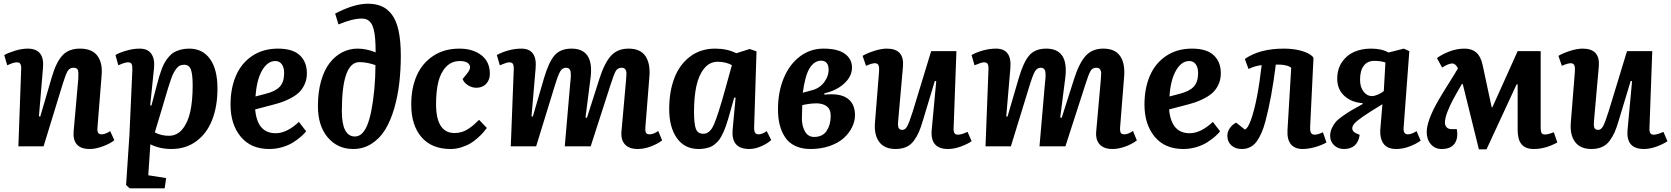

<svg xmlns="http://www.w3.org/2000/svg" viewBox="-20 -789 9009 1035"><path d="M596.2 -33.2Q577.6 -16.6 537.1 -1.2Q496.6 14.2 463.9 14.2Q369.1 14.2 377 -82L401.9 -362.8Q404.3 -397.5 400.1 -410.6Q396 -423.8 377 -423.8Q355 -423.8 344.5 -405.8Q334 -387.7 318.4 -337.4Q315.4 -328.1 314 -323.2L214.8 0H79.1L94.2 -417Q95.2 -435.1 89.8 -444.1Q84.5 -453.1 70.8 -453.1Q64.5 -453.1 57.1 -451.4Q49.8 -449.7 45.2 -448Q40.5 -446.3 31.5 -442.4Q22.5 -438.5 19 -437L2.9 -492.2Q22.9 -503.9 60.1 -515.4Q97.2 -526.9 128.9 -526.9Q220.7 -526.9 211.9 -424.8L189.9 -162.1L196.8 -160.2L259.8 -375Q283.2 -454.6 316.9 -490.7Q350.6 -526.9 411.1 -526.9Q476.1 -526.9 504.9 -488.5Q533.7 -450.2 527.8 -382.8L505.9 -107.9Q503.4 -84.5 508.1 -74.7Q512.7 -64.9 528.8 -64.9Q546.9 -64.9 574.2 -82Z M693.4 -410.2Q694.3 -434.1 689.7 -443.6Q685.1 -453.1 669.4 -453.1Q653.8 -453.1 617.7 -437L602.5 -492.2Q617.7 -502.9 657.2 -514.9Q696.8 -526.9 732.4 -526.9Q776.4 -526.9 795.7 -499Q814.9 -471.2 810.5 -423.8L789.6 -221.2L796.4 -220.2L825.7 -331.1Q833 -358.9 838.4 -377.2Q843.8 -395.5 852.3 -418Q860.8 -440.4 869.6 -454.8Q878.4 -469.2 891.4 -484.4Q904.3 -499.5 919.4 -507.8Q934.6 -516.1 954.8 -521.5Q975.1 -526.9 999.5 -526.9Q1072.3 -526.9 1112.3 -470.9Q1152.3 -415 1152.3 -312Q1152.3 -216.8 1124 -143.6Q1095.7 -70.3 1038.8 -28.1Q981.9 14.2 904.3 14.2Q840.3 14.2 790.5 -11.2L779.3 155.8L875.5 170.9L867.7 226.1H678.7L659.7 208L677.7 -62ZM972.7 -439.9Q960.4 -439.9 950.4 -435.8Q940.4 -431.6 931.6 -420.2Q922.9 -408.7 916.3 -396.7Q909.7 -384.8 901.1 -360.1Q892.6 -335.4 886.2 -314.7Q879.9 -293.9 868.7 -255.9Q857.4 -216.8 850.6 -194.8L814.5 -75.2Q848.6 -57.1 890.6 -57.1Q934.6 -57.1 963.9 -93.3Q993.2 -129.4 1005.9 -188.2Q1018.6 -247.1 1018.6 -326.2Q1018.6 -388.7 1009 -414.3Q999.5 -439.9 972.7 -439.9Z M1478.5 -526.9Q1558.1 -526.9 1596.2 -491Q1634.3 -455.1 1634.3 -394Q1634.3 -362.3 1622.8 -336.2Q1611.3 -310.1 1593.8 -292.7Q1576.2 -275.4 1549.1 -260.7Q1522 -246.1 1497.1 -237.8Q1472.2 -229.5 1439.5 -221.2L1355.5 -199.2Q1366.7 -70.8 1466.3 -70.8Q1525.9 -70.8 1591.3 -131.8L1630.4 -81.1Q1619.6 -67.9 1603.8 -53.7Q1587.9 -39.6 1563 -23.2Q1538.1 -6.8 1503.4 3.7Q1468.8 14.2 1431.6 14.2Q1332.5 14.2 1277.6 -52.2Q1222.7 -118.7 1222.7 -225.1Q1222.7 -313 1252 -380.9Q1281.2 -448.7 1339.8 -487.8Q1398.4 -526.9 1478.5 -526.9ZM1511.7 -395Q1511.7 -424.8 1499.3 -442.4Q1486.8 -460 1464.4 -460Q1421.9 -460 1392.6 -408.9Q1363.3 -357.9 1357.4 -269L1411.6 -283.2Q1464.8 -296.4 1488.3 -321.8Q1511.7 -347.2 1511.7 -395Z M1786.6 -715.8Q1888.7 -769 1962.9 -769Q2005.4 -769 2036.6 -755.6Q2067.9 -742.2 2092 -710.9Q2116.2 -679.7 2128.4 -624.3Q2140.6 -568.8 2140.6 -488.8Q2140.6 -411.1 2132.3 -340.6Q2124 -270 2105 -204.3Q2085.9 -138.7 2056.9 -90.8Q2027.8 -43 1983.4 -14.4Q1939 14.2 1883.8 14.2Q1799.8 14.2 1746.8 -48.3Q1693.8 -110.8 1693.8 -216.8Q1693.8 -292.5 1710.9 -352.5Q1728 -412.6 1757.6 -450.2Q1787.1 -487.8 1825.4 -507.3Q1863.8 -526.9 1907.7 -526.9Q1954.6 -526.9 2004.9 -506.8Q2004.9 -545.4 2002.4 -579.1Q1997.6 -640.1 1980 -664.6Q1962.4 -689 1931.6 -689Q1879.4 -689 1804.7 -657.2ZM1893.6 -53.2Q1934.1 -53.2 1959.5 -114Q1984.9 -174.8 1997.6 -305.2Q2003.9 -370.1 2003.9 -438Q1957.5 -454.1 1917.5 -454.1Q1822.8 -454.1 1822.8 -189.9Q1822.8 -53.2 1893.6 -53.2Z M2456.5 -526.9Q2528.3 -526.9 2574.5 -491.7Q2620.6 -456.5 2620.6 -391.1Q2620.6 -357.9 2600.6 -336.9Q2580.6 -315.9 2547.9 -315.9Q2524.4 -315.9 2503.2 -329.1Q2481.9 -342.3 2473.6 -362.8L2496.6 -391.1Q2516.1 -414.6 2513.7 -429.9Q2511.2 -445.3 2496.6 -452.6Q2481.9 -460 2459.5 -460Q2414.6 -460 2385 -429.2Q2355.5 -398.4 2343 -347.9Q2330.6 -297.4 2330.6 -228Q2330.6 -71.8 2430.7 -71.8Q2451.7 -71.8 2470.9 -77.9Q2490.2 -84 2507.6 -96.2Q2524.9 -108.4 2535.9 -117.9Q2546.9 -127.4 2562.5 -143.1L2604.5 -99.1Q2594.7 -86.4 2584.7 -74.7Q2574.7 -63 2555.4 -45.7Q2536.1 -28.3 2515.9 -16.1Q2495.6 -3.9 2467 5.1Q2438.5 14.2 2408.7 14.2Q2307.1 14.2 2252 -49.8Q2196.8 -113.8 2196.8 -226.1Q2196.8 -313 2225.8 -380.1Q2254.9 -447.3 2314.5 -487.1Q2374 -526.9 2456.5 -526.9Z M3054.2 -344.2Q3059.6 -385.7 3055.4 -404.8Q3051.3 -423.8 3031.2 -423.8Q3011.2 -423.8 2999.3 -403.1Q2987.3 -382.3 2967.3 -315.9L2870.1 0H2733.4L2749.5 -416Q2750 -437 2744.6 -445.1Q2739.3 -453.1 2724.1 -453.1Q2712.9 -453.1 2674.3 -437L2658.2 -492.2Q2684.6 -507.3 2720.2 -517.1Q2755.9 -526.9 2790 -526.9Q2877.4 -526.9 2867.2 -418.9L2845.2 -162.1L2852.1 -160.2L2912.1 -366.2Q2938 -454.6 2969.5 -490.7Q3001 -526.9 3061 -526.9Q3181.2 -526.9 3164.1 -374L3136.2 -155.8L3144 -153.8L3210.4 -361.8Q3237.8 -448.7 3273.2 -487.8Q3308.6 -526.9 3368.2 -526.9Q3432.6 -526.9 3459.7 -486.1Q3486.8 -445.3 3480.5 -374L3459.5 -109.9Q3457 -85.9 3461.4 -75.4Q3465.8 -64.9 3481.4 -64.9Q3502.9 -64.9 3528.3 -83L3549.3 -32.2Q3522.5 -11.7 3486.3 1.2Q3450.2 14.2 3418.5 14.2Q3371.6 14.2 3348.9 -10.5Q3326.2 -35.2 3330.1 -80.1L3354.5 -354Q3356.4 -374.5 3356.9 -389.9Q3357.4 -405.3 3351.3 -414.6Q3345.2 -423.8 3331.1 -423.8Q3309.6 -423.8 3299.3 -406Q3289.1 -388.2 3270 -328.6Q3265.6 -314.5 3263.2 -307.1L3164.1 0H3024.4Z M4045.4 -107.9Q4044.4 -84.5 4049.6 -74.7Q4054.7 -64.9 4070.3 -64.9Q4088.4 -64.9 4113.3 -82L4137.2 -34.2Q4118.7 -16.1 4084.5 -1Q4050.3 14.2 4019 14.2Q3920.9 14.2 3929.2 -88.9L3945.3 -262.2L3938 -263.2L3916 -185.1Q3909.2 -160.6 3904.5 -145.3Q3899.9 -129.9 3893.1 -110.1Q3886.2 -90.3 3880.6 -78.1Q3875 -65.9 3866.9 -51.3Q3858.9 -36.6 3850.6 -27.8Q3842.3 -19 3831.3 -10Q3820.3 -1 3807.9 3.7Q3795.4 8.3 3779.8 11.2Q3764.2 14.2 3746.1 14.2Q3670.4 14.2 3628.9 -44.4Q3587.4 -103 3587.4 -201.2Q3587.4 -296.4 3615.7 -369.4Q3644 -442.4 3700.7 -484.6Q3757.3 -526.9 3835 -526.9Q3900.4 -526.9 3949.2 -502L4021 -524.9L4058.1 -512.2ZM3772 -67.9Q3806.6 -67.9 3828.6 -117.9Q3850.6 -168 3891.1 -314L3925.3 -438Q3891.1 -456.1 3849.1 -456.1Q3805.2 -456.1 3775.9 -419.9Q3746.6 -383.8 3733.9 -325Q3721.2 -266.1 3721.2 -187Q3721.2 -122.1 3731 -95Q3740.7 -67.9 3772 -67.9Z M4418.9 -526.9Q4348.1 -526.9 4292 -484.6Q4235.8 -442.4 4204.8 -367.7Q4173.8 -293 4173.8 -199.2Q4173.8 -153.3 4183.1 -116.2Q4192.4 -79.1 4212.2 -49.1Q4231.9 -19 4266.8 -2.4Q4301.8 14.2 4349.6 14.2Q4406.2 14.2 4452.9 -2.2Q4499.5 -18.6 4528.6 -44.9Q4557.6 -71.3 4573.2 -103.3Q4588.9 -135.3 4588.9 -168Q4588.9 -229.5 4548.3 -258.5Q4507.8 -287.6 4423.8 -278.8V-286.1Q4487.8 -299.8 4530.3 -338.4Q4572.8 -377 4572.8 -424.8Q4572.8 -470.7 4534.7 -498.8Q4496.6 -526.9 4418.9 -526.9ZM4446.8 -414.1Q4446.8 -376.5 4421.4 -344Q4396 -311.5 4354 -301.8L4307.6 -289.1Q4319.8 -382.8 4345 -422.4Q4370.1 -461.9 4406.7 -461.9Q4426.3 -461.9 4436.5 -449.2Q4446.8 -436.5 4446.8 -414.1ZM4304.7 -222.2Q4346.7 -231.9 4381.8 -231.9Q4415 -231.9 4436.5 -216.1Q4458 -200.2 4458 -164.1Q4458 -116.7 4436.3 -83.7Q4414.6 -50.8 4368.7 -50.8Q4335.9 -50.8 4319.3 -80.3Q4302.7 -109.9 4302.7 -149.9Q4302.7 -172.4 4304.7 -222.2Z M4629.9 -487.8Q4650.9 -501 4690.2 -513.9Q4729.5 -526.9 4760.7 -526.9Q4855.5 -526.9 4847.7 -431.2L4822.8 -149.9Q4818.8 -118.2 4822.5 -103.5Q4826.2 -88.9 4844.7 -88.9Q4860.4 -88.9 4871.3 -109.9Q4882.3 -130.9 4900.9 -189.9L4999.5 -513.2H5135.7L5120.6 -99.1Q5119.6 -81.1 5124.8 -72Q5129.9 -63 5143.6 -63Q5162.6 -63 5195.8 -78.1L5217.8 -27.8Q5195.3 -12.2 5159.2 1Q5123 14.2 5090.8 14.2Q4993.7 14.2 5002.4 -87.9L5026.9 -351.1L5019.5 -353L4954.6 -138.2Q4943.8 -101.1 4933.1 -76.7Q4922.4 -52.2 4905.8 -29.8Q4889.2 -7.3 4864.7 3.4Q4840.3 14.2 4807.6 14.2Q4747.6 14.2 4719.2 -24.4Q4690.9 -63 4696.8 -129.9L4718.8 -404.8Q4720.2 -425.8 4715.6 -437Q4710.9 -448.2 4695.8 -448.2Q4680.2 -448.2 4648.4 -434.1Z M5613.3 -344.2Q5618.7 -385.7 5614.5 -404.8Q5610.4 -423.8 5590.3 -423.8Q5570.3 -423.8 5558.3 -403.1Q5546.4 -382.3 5526.4 -315.9L5429.2 0H5292.5L5308.6 -416Q5309.1 -437 5303.7 -445.1Q5298.3 -453.1 5283.2 -453.1Q5272 -453.1 5233.4 -437L5217.3 -492.2Q5243.7 -507.3 5279.3 -517.1Q5314.9 -526.9 5349.1 -526.9Q5436.5 -526.9 5426.3 -418.9L5404.3 -162.1L5411.1 -160.2L5471.2 -366.2Q5497.1 -454.6 5528.6 -490.7Q5560.1 -526.9 5620.1 -526.9Q5740.2 -526.9 5723.1 -374L5695.3 -155.8L5703.1 -153.8L5769.5 -361.8Q5796.9 -448.7 5832.3 -487.8Q5867.7 -526.9 5927.2 -526.9Q5991.7 -526.9 6018.8 -486.1Q6045.9 -445.3 6039.6 -374L6018.6 -109.9Q6016.1 -85.9 6020.5 -75.4Q6024.9 -64.9 6040.5 -64.9Q6062 -64.9 6087.4 -83L6108.4 -32.2Q6081.5 -11.7 6045.4 1.2Q6009.3 14.2 5977.5 14.2Q5930.7 14.2 5908 -10.5Q5885.3 -35.2 5889.2 -80.1L5913.6 -354Q5915.5 -374.5 5916 -389.9Q5916.5 -405.3 5910.4 -414.6Q5904.3 -423.8 5890.1 -423.8Q5868.7 -423.8 5858.4 -406Q5848.1 -388.2 5829.1 -328.6Q5824.7 -314.5 5822.3 -307.1L5723.1 0H5583.5Z M6405.3 -526.9Q6484.9 -526.9 6522.9 -491Q6561 -455.1 6561 -394Q6561 -362.3 6549.6 -336.2Q6538.1 -310.1 6520.5 -292.7Q6502.9 -275.4 6475.8 -260.7Q6448.7 -246.1 6423.8 -237.8Q6398.9 -229.5 6366.2 -221.2L6282.2 -199.2Q6293.5 -70.8 6393.1 -70.8Q6452.6 -70.8 6518.1 -131.8L6557.1 -81.1Q6546.4 -67.9 6530.5 -53.7Q6514.6 -39.6 6489.7 -23.2Q6464.8 -6.8 6430.2 3.7Q6395.5 14.2 6358.4 14.2Q6259.3 14.2 6204.3 -52.2Q6149.4 -118.7 6149.4 -225.1Q6149.4 -313 6178.7 -380.9Q6208 -448.7 6266.6 -487.8Q6325.2 -526.9 6405.3 -526.9ZM6438.5 -395Q6438.5 -424.8 6426 -442.4Q6413.6 -460 6391.1 -460Q6348.6 -460 6319.3 -408.9Q6290 -357.9 6284.2 -269L6338.4 -283.2Q6391.6 -296.4 6415 -321.8Q6438.5 -347.2 6438.5 -395Z M6690.4 -471.2Q6770 -526.9 6901.4 -526.9Q6959 -526.9 7003.9 -512.5Q7048.8 -498 7060.5 -477.1L7042.5 -105Q7041.5 -83.5 7047.1 -73.2Q7052.7 -63 7067.4 -63Q7085.4 -63 7111.3 -76.2L7130.4 -21Q7104.5 -5.9 7068.4 4.2Q7032.2 14.2 7002.4 14.2Q6959.5 14.2 6938.5 -11.7Q6917.5 -37.6 6920.4 -87.9L6940.4 -422.9Q6932.6 -432.1 6908.9 -437Q6885.3 -441.9 6857.4 -440.9Q6835.4 -263.2 6801.3 -134.8Q6782.7 -64.5 6753.2 -25.1Q6723.6 14.2 6674.3 14.2Q6638.7 14.2 6617.4 -5.6Q6596.2 -25.4 6596.2 -57.1Q6596.2 -79.1 6609.6 -98.4Q6623 -117.7 6643.6 -127.9L6690.4 -90.8Q6707.5 -96.7 6724.6 -146Q6758.8 -243.7 6781.2 -438Q6745.1 -434.1 6710.4 -417Z M7432.1 -227.1Q7363.8 -186 7328.6 -161.6Q7293.5 -137.2 7281.5 -123.5Q7269.5 -109.9 7269.5 -97.2Q7269.5 -80.6 7289.6 -70.8L7309.6 -62Q7298.3 14.2 7224.6 14.2Q7192.9 14.2 7171.6 -6.1Q7150.4 -26.4 7150.4 -56.2Q7150.4 -77.6 7158.9 -96.9Q7167.5 -116.2 7179.9 -130.9Q7192.4 -145.5 7217.8 -163.3Q7243.2 -181.2 7264.9 -194.1Q7286.6 -207 7325.2 -228V-232.9Q7264.6 -237.3 7226.6 -272.5Q7188.5 -307.6 7188.5 -363.8Q7188.5 -416.5 7213.9 -454.1Q7239.3 -491.7 7279.8 -509.3Q7320.3 -526.9 7370.6 -526.9Q7428.2 -526.9 7465.3 -505.9L7547.4 -526.9L7577.1 -513.2L7546.4 -101.1Q7543.5 -64.9 7569.3 -64.9Q7577.6 -64.9 7586.4 -67.6Q7595.2 -70.3 7599.6 -72.8Q7604 -75.2 7616.2 -82L7638.2 -30.8Q7614.7 -13.2 7578.1 0.5Q7541.5 14.2 7507.3 14.2Q7459 14.2 7438.5 -13.9Q7418 -42 7420.4 -87.9ZM7448.2 -452.1Q7423.8 -460.9 7388.2 -460.9Q7351.1 -460.9 7331.3 -434.3Q7311.5 -407.7 7311.5 -358.9Q7311.5 -320.3 7330.1 -295.7Q7348.6 -271 7376.5 -271Q7388.2 -271 7406.5 -278.6Q7424.8 -286.1 7439.5 -297.9Z M7993.2 16.1H7952.1L7865.2 -335.9H7860.4Q7828.1 -280.8 7812.3 -251.2Q7796.4 -221.7 7782.7 -186.5Q7769 -151.4 7769 -127.9Q7769 -112.8 7778.3 -102.8Q7787.6 -92.8 7806.2 -92.8H7833Q7841.8 -43.5 7821 -14.6Q7800.3 14.2 7751 14.2Q7715.3 14.2 7693.1 -11.7Q7670.9 -37.6 7670.9 -77.1Q7670.9 -140.1 7737.3 -253.9Q7754.4 -283.7 7790 -340.1Q7825.7 -396.5 7839.4 -420.9Q7826.2 -446.8 7808.1 -446.8Q7788.6 -446.8 7753.9 -424.8L7726.1 -476.1Q7753.9 -496.6 7793.7 -511.7Q7833.5 -526.9 7875 -526.9Q7913.6 -526.9 7937.7 -506.3Q7961.9 -485.8 7972.2 -439L8021 -210.9H8024.9L8161.1 -513.2H8285.2V-100.1Q8285.2 -81.5 8289.8 -72.8Q8294.4 -64 8308.1 -64Q8325.7 -64 8356 -76.2L8375 -21Q8310.1 14.2 8249 14.2Q8203.1 14.2 8182.1 -11.2Q8161.1 -36.6 8161.1 -87.9V-334H8155.3Z M8380.9 -487.8Q8401.9 -501 8441.2 -513.9Q8480.5 -526.9 8511.7 -526.9Q8606.4 -526.9 8598.6 -431.2L8573.7 -149.9Q8569.8 -118.2 8573.5 -103.5Q8577.1 -88.9 8595.7 -88.9Q8611.3 -88.9 8622.3 -109.9Q8633.3 -130.9 8651.9 -189.9L8750.5 -513.2H8886.7L8871.6 -99.1Q8870.6 -81.1 8875.7 -72Q8880.9 -63 8894.5 -63Q8913.6 -63 8946.8 -78.1L8968.8 -27.8Q8946.3 -12.2 8910.2 1Q8874 14.2 8841.8 14.2Q8744.6 14.2 8753.4 -87.9L8777.8 -351.1L8770.5 -353L8705.6 -138.2Q8694.8 -101.1 8684.1 -76.7Q8673.3 -52.2 8656.7 -29.8Q8640.1 -7.3 8615.7 3.4Q8591.3 14.2 8558.6 14.2Q8498.5 14.2 8470.2 -24.4Q8441.9 -63 8447.8 -129.9L8469.7 -404.8Q8471.2 -425.8 8466.6 -437Q8461.9 -448.2 8446.8 -448.2Q8431.2 -448.2 8399.4 -434.1Z"/></svg>

Font: Literata Book
Style: Bold Italic
Weight: 700
Italic angle: -3°
Designer: Latin by Veronika Burian and Jose Scaglione. Greek by Irene Vlachou. Cyrillic by Vera Evstafieva
Foundry: TypeTogether
Version: Version 1.003;PS 001.003;hotconv 1.0.88;makeotf.lib2.5.64775